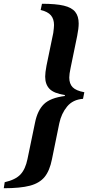

<svg xmlns="http://www.w3.org/2000/svg" viewBox="-72 -850 468 1020"><path d="M-47 118Q10 105 36.5 77Q63 49 74 -5L114 -198Q127 -263 161 -296.5Q195 -330 272 -340L273 -345Q214 -354 191 -378Q168 -402 168 -443Q168 -464 175 -501L211 -675Q215 -705 215 -717Q215 -749 198.5 -768.5Q182 -788 144 -797L151 -830Q225 -830 267 -820Q309 -810 327.5 -787Q346 -764 346 -725Q346 -699 338 -659L303 -489Q296 -456 296 -438Q296 -405 314 -386.5Q332 -368 376 -360L369 -325Q315 -321 284.5 -284Q254 -247 243 -195L204 -4Q192 57 165 90Q138 123 87 136.5Q36 150 -52 150Z"/></svg>

Font: Taviraj Black
Style: Italic
Weight: 900
Italic angle: -12°
Designer: Katatrad Team
Foundry: CadsonDemak
Version: Version 1.001